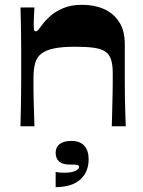

<svg xmlns="http://www.w3.org/2000/svg" viewBox="-20 -524 593 797"><path d="M65 0Q66 -33 66.5 -66Q67 -99 67.5 -132Q68 -165 68 -195.5Q68 -226 68 -253Q68 -280 68 -311.5Q68 -343 67.5 -375Q67 -407 66.5 -437.5Q66 -468 65 -493H123Q122 -475 121 -458.5Q120 -442 120 -431Q120 -411 121 -402.5Q122 -394 129 -394Q134 -394 139.5 -400.5Q145 -407 158 -425Q169 -440 190 -458.5Q211 -477 243.5 -490.5Q276 -504 321 -504Q372 -504 411.5 -486.5Q451 -469 474.5 -433Q498 -397 498 -341Q498 -295 498 -255.5Q498 -216 498 -182.5Q498 -149 498.5 -119Q499 -89 500 -60Q501 -31 502 0H444Q445 -28 445.5 -52Q446 -76 446.5 -98Q447 -120 447.5 -140Q448 -160 448 -180Q448 -200 448 -221Q448 -256 440.5 -278Q433 -300 415.5 -311Q398 -322 367.5 -326Q337 -330 291 -330Q238 -330 204.5 -323Q171 -316 152 -301.5Q133 -287 126 -262Q119 -237 119 -202Q119 -184 119 -163Q119 -142 119.5 -117Q120 -92 121 -63Q122 -34 123 0ZM211 253V190Q217 191 226.5 192Q236 193 245 193Q275 193 291.5 186Q308 179 308 169Q308 162 300.5 160.5Q293 159 268 159Q240 159 225.5 146.5Q211 134 211 110Q211 87 227.5 74Q244 61 277 61Q312 61 330 81Q348 101 348 137Q348 189 314 220.5Q280 252 211 253Z"/></svg>

Font: Ojuju
Style: Bold
Weight: 700
Designer: Chisaokwu Joboson, Mirko Velimirovic
Foundry: Udi Foundry
Version: Version 1.000